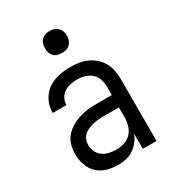

<svg xmlns="http://www.w3.org/2000/svg" viewBox="-179 -836 858 946"><g transform="rotate(-30 250.0 -362.5)"><path d="M214 8Q183 8 152.5 -0.5Q122 -9 99.5 -30Q77 -51 66.5 -81.5Q56 -112 56 -143Q56 -168 62.5 -193Q69 -218 85 -237.5Q101 -257 123 -270.5Q145 -284 169 -292Q193 -300 218 -303Q243 -306 269 -306H358V-355Q358 -376 351 -397Q344 -418 328 -432Q312 -446 291 -452Q270 -458 249 -458Q230 -458 211 -454.5Q192 -451 175.5 -440.5Q159 -430 149.5 -413Q140 -396 140 -377V-375H62V-378Q62 -401 69 -422.5Q76 -444 89 -462.5Q102 -481 120.5 -494Q139 -507 160.5 -514.5Q182 -522 204 -525Q226 -528 249 -528Q273 -528 297 -524.5Q321 -521 343 -511Q365 -501 383.5 -485Q402 -469 414 -448Q426 -427 431 -403Q436 -379 436 -355V0H358V-86Q350 -65 335.5 -46.5Q321 -28 302 -15Q283 -2 260 3Q237 8 214 8ZM246 -62Q269 -62 291.5 -69.5Q314 -77 329.5 -94Q345 -111 351.5 -134Q358 -157 358 -180V-236H269Q254 -236 239 -234.5Q224 -233 209.5 -229.5Q195 -226 181 -220Q167 -214 156 -204Q145 -194 139.5 -179.5Q134 -165 134 -150Q134 -130 143 -111.5Q152 -93 168.5 -81.5Q185 -70 205 -66Q225 -62 246 -62ZM250 -608Q237 -608 225 -611.5Q213 -615 204 -624Q195 -633 191.5 -645Q188 -657 188 -670Q188 -683 191.5 -695Q195 -707 204 -716Q213 -725 225 -729Q237 -733 250 -733Q263 -733 275 -729Q287 -725 296 -716Q305 -707 309 -695Q313 -683 313 -670Q313 -657 309 -645Q305 -633 296 -624Q287 -615 275 -611.5Q263 -608 250 -608Z"/></g></svg>

Font: Iosevka Fixed
Style: Regular
Weight: 400
Monospace: yes
Designer: Belleve Invis
Foundry: Belleve Invis
Version: Version 33.2.4